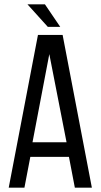

<svg xmlns="http://www.w3.org/2000/svg" viewBox="-20 -860 462 880"><path d="M186 -840H106L199 -737H256ZM119 -141H296L323 0H401L267 -700H154L20 0H92ZM129 -208 206 -612 285 -208Z"/></svg>

Font: SVN-Bebas Neue
Style: Regular
Weight: 400
Designer: Ryoichi Tsunekawa
Foundry: Ryoichi Tsunekawa
Version: Version 001.003